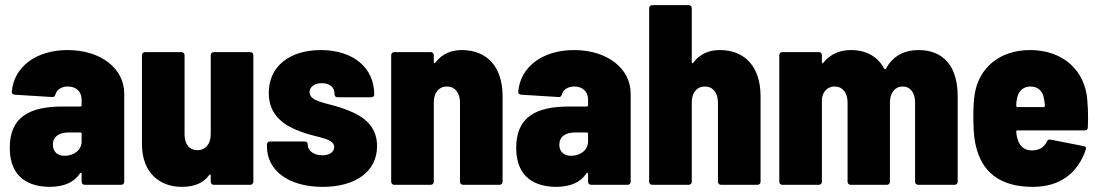

<svg xmlns="http://www.w3.org/2000/svg" viewBox="-20 -720 4281 748"><path d="M243 -525C121 -525 33 -459 26 -362C26 -355 30 -352 38 -351L183 -342C191 -341 193 -345 196 -352C201 -371 220 -383 244 -383C277 -383 298 -363 298 -332V-310C298 -307 296 -305 293 -305H224C96 -305 18 -265 18 -144C18 -25 96 8 176 8C231 7 269 -10 292 -45C295 -49 298 -47 298 -43V-12C298 -5 303 0 310 0H452C459 0 464 -5 464 -12V-355C464 -454 372 -525 243 -525ZM232 -113C204 -113 186 -129 186 -156C186 -187 209 -204 248 -204H293C296 -204 298 -202 298 -199V-169C298 -134 266 -113 232 -113Z M801 -505V-197C801 -159 781 -135 749 -135C718 -135 699 -158 699 -196V-505C699 -512 694 -517 687 -517H545C538 -517 533 -512 533 -505V-159C533 -45 604 8 688 8C734 8 771 -5 795 -38C798 -42 801 -40 801 -36V-12C801 -5 806 0 813 0H955C962 0 967 -5 967 -12V-505C967 -512 962 -517 955 -517H813C806 -517 801 -512 801 -505Z M1237 8C1363 8 1449 -50 1449 -151C1449 -243 1376 -278 1306 -301C1249 -320 1186 -324 1186 -361C1186 -380 1204 -396 1233 -396C1264 -396 1283 -380 1283 -357V-353C1283 -346 1288 -341 1295 -341H1426C1433 -341 1438 -345 1438 -352C1438 -456 1356 -525 1230 -525C1109 -525 1027 -462 1027 -358C1027 -268 1091 -230 1147 -209C1210 -183 1282 -184 1282 -147C1282 -128 1264 -115 1236 -115C1205 -115 1179 -131 1179 -156V-157C1179 -164 1174 -169 1167 -169H1032C1025 -169 1020 -164 1020 -157V-149C1020 -56 1104 8 1237 8Z M1779 -525C1741 -525 1703 -512 1677 -477C1674 -472 1670 -473 1670 -477V-505C1670 -512 1665 -517 1658 -517H1516C1509 -517 1504 -512 1504 -505V-12C1504 -5 1509 0 1516 0H1658C1665 0 1670 -5 1670 -12V-321C1670 -359 1690 -383 1721 -383C1752 -383 1772 -359 1772 -321V-12C1772 -5 1777 0 1784 0H1926C1933 0 1938 -5 1938 -12V-345C1938 -458 1879 -525 1779 -525Z M2216 -525C2094 -525 2006 -459 1999 -362C1999 -355 2003 -352 2011 -351L2156 -342C2164 -341 2166 -345 2169 -352C2174 -371 2193 -383 2217 -383C2250 -383 2271 -363 2271 -332V-310C2271 -307 2269 -305 2266 -305H2197C2069 -305 1991 -265 1991 -144C1991 -25 2069 8 2149 8C2204 7 2242 -10 2265 -45C2268 -49 2271 -47 2271 -43V-12C2271 -5 2276 0 2283 0H2425C2432 0 2437 -5 2437 -12V-355C2437 -454 2345 -525 2216 -525ZM2205 -113C2177 -113 2159 -129 2159 -156C2159 -187 2182 -204 2221 -204H2266C2269 -204 2271 -202 2271 -199V-169C2271 -134 2239 -113 2205 -113Z M2784 -525C2746 -525 2708 -512 2682 -477C2679 -472 2675 -473 2675 -477V-688C2675 -695 2670 -700 2663 -700H2521C2514 -700 2509 -695 2509 -688V-12C2509 -5 2514 0 2521 0H2663C2670 0 2675 -5 2675 -12V-321C2675 -359 2695 -383 2726 -383C2757 -383 2777 -359 2777 -321V-12C2777 -5 2782 0 2789 0H2931C2938 0 2943 -5 2943 -12V-345C2943 -458 2884 -525 2784 -525Z M3558 -525C3513 -525 3463 -509 3433 -455C3430 -450 3427 -449 3425 -452C3400 -499 3356 -525 3295 -525C3256 -525 3217 -512 3188 -476C3185 -472 3182 -474 3182 -478V-505C3182 -512 3177 -517 3170 -517H3028C3021 -517 3016 -512 3016 -505V-12C3016 -5 3021 0 3028 0H3170C3177 0 3182 -5 3182 -12V-335C3186 -365 3205 -383 3232 -383C3262 -383 3282 -359 3282 -321V-12C3282 -5 3287 0 3294 0H3435C3442 0 3447 -5 3447 -12V-321C3447 -359 3467 -383 3497 -383C3526 -383 3545 -359 3545 -321V-12C3545 -5 3550 0 3557 0H3699C3706 0 3711 -5 3711 -12V-345C3711 -458 3659 -525 3558 -525Z M4216 -329C4208 -444 4123 -525 3993 -525C3875 -525 3793 -456 3777 -352C3774 -331 3772 -301 3772 -275C3772 -229 3773 -190 3781 -155C3804 -51 3874 8 4004 8C4107 8 4178 -43 4210 -137C4213 -145 4209 -150 4201 -151L4073 -176C4066 -177 4061 -175 4058 -168C4048 -146 4028 -134 4000 -134C3970 -134 3951 -152 3944 -179C3941 -188 3940 -197 3939 -207C3939 -210 3941 -212 3944 -212H4206C4213 -212 4218 -216 4218 -224C4218 -234 4219 -245 4219 -258C4219 -281 4218 -307 4216 -329ZM3995 -383C4024 -383 4043 -364 4047 -336C4049 -327 4050 -318 4051 -308C4051 -305 4049 -303 4046 -303H3944C3941 -303 3939 -305 3939 -308C3939 -318 3940 -327 3942 -336C3947 -364 3965 -383 3995 -383Z"/></svg>

Font: Barlow Semi Condensed ExtraBold
Style: Regular
Weight: 800
Width: 4
Designer: Jeremy Tribby
Foundry: Tribby Type
Version: Version 1.422;hotconv 1.0.109;makeotfexe 2.5.65596